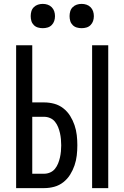

<svg xmlns="http://www.w3.org/2000/svg" viewBox="-20 -968 640 988"><path d="M454 0V-735H537V0ZM63 0V-735H146V-441H207Q234 -441 259.5 -434Q285 -427 306 -410.5Q327 -394 341 -371.5Q355 -349 363.5 -324Q372 -299 375 -273Q378 -247 378 -221Q378 -194 375 -168Q372 -142 363.5 -117Q355 -92 341 -69.5Q327 -47 306 -30.5Q285 -14 259.5 -7Q234 0 207 0ZM207 -74Q223 -74 238 -80.5Q253 -87 263 -99.5Q273 -112 279 -127Q285 -142 288.5 -157.5Q292 -173 293.5 -189Q295 -205 295 -220Q295 -236 293.5 -252Q292 -268 288.5 -283.5Q285 -299 279 -314Q273 -329 263 -341.5Q253 -354 238 -360.5Q223 -367 207 -367H146V-74ZM400 -823Q387 -823 375 -826.5Q363 -830 354 -839Q345 -848 341.5 -860Q338 -872 338 -885Q338 -898 341.5 -910Q345 -922 354 -931Q363 -940 375 -944Q387 -948 400 -948Q413 -948 425 -944Q437 -940 446 -931Q455 -922 459 -910Q463 -898 463 -885Q463 -872 459 -860Q455 -848 446 -839Q437 -830 425 -826.5Q413 -823 400 -823ZM200 -823Q187 -823 175 -826.5Q163 -830 154 -839Q145 -848 141.5 -860Q138 -872 138 -885Q138 -898 141.5 -910Q145 -922 154 -931Q163 -940 175 -944Q187 -948 200 -948Q213 -948 225 -944Q237 -940 246 -931Q255 -922 259 -910Q263 -898 263 -885Q263 -872 259 -860Q255 -848 246 -839Q237 -830 225 -826.5Q213 -823 200 -823Z"/></svg>

Font: Iosevka Mono
Style: Regular
Weight: 400
Designer: Belleve Invis
Foundry: Belleve Invis
Version: Version 11.1.1